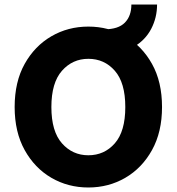

<svg xmlns="http://www.w3.org/2000/svg" viewBox="-20 -820 784 852"><path d="M45 -345Q45 -457 89.5 -536.5Q134 -616 208 -659Q282 -702 372 -702Q462 -702 536 -659Q610 -616 654.5 -536.5Q699 -457 699 -345Q699 -234 654.5 -154Q610 -74 536 -31Q462 12 372 12Q282 12 208 -31Q134 -74 89.5 -154Q45 -234 45 -345ZM208 -345Q208 -237 255 -184Q302 -131 372 -131Q443 -131 489.5 -184Q536 -237 536 -345Q536 -453 489.5 -506Q443 -559 372 -559Q302 -559 255 -506Q208 -453 208 -345ZM443 -581V-690Q505 -690 534 -719.5Q563 -749 563 -800H677Q677 -742 651 -692Q625 -642 573 -611.5Q521 -581 443 -581Z"/></svg>

Font: Radio Canada
Style: Bold
Weight: 700
Designer: Charles Daoud, Etienne Aubert Bonn, Alexandre Saumier Demers, Jacques Le Bailly
Foundry: Radio-Canada
Version: Version 2.104; ttfautohint (v1.8.4.7-5d5b);gftools[0.9.28.de